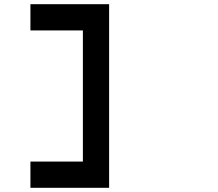

<svg xmlns="http://www.w3.org/2000/svg" viewBox="-20 -895 1040 915"><path d="M125 -875H500V0H125V-125H375V-750H125Z"/></svg>

Font: Pixel Operator Mono 8
Style: Regular
Weight: 400
Monospace: yes
Designer: Jayvee Enaguas (HarvettFox96)
Foundry: The Grandoplex Project
Version: Version 1.5.0 (October 25, 2015)